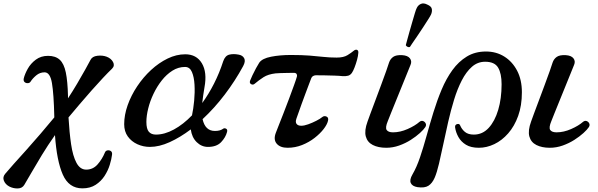

<svg xmlns="http://www.w3.org/2000/svg" viewBox="-90 -840 3449 1107"><path d="M385 246Q307 246 272 166.5Q237 87 227 -61Q186 -3 151 54.5Q116 112 90 157.5Q64 203 50 226Q38 246 12 246.5Q-14 247 -37 235Q-59 223 -67.5 202Q-76 181 -60 162Q-42 140 -10 104.5Q22 69 62 24.5Q102 -20 143.5 -68.5Q185 -117 223 -163V-169Q220 -299 209.5 -361Q199 -423 167 -423Q140 -423 119 -405.5Q98 -388 86 -369Q81 -361 70 -360.5Q59 -360 51.5 -367Q44 -374 47 -388Q53 -413 70 -443.5Q87 -474 116.5 -496Q146 -518 187 -518Q230 -518 254.5 -495.5Q279 -473 289.5 -422Q300 -371 302 -287V-273Q329 -314 355 -358Q381 -402 401.5 -439Q422 -476 432 -495Q442 -515 471.5 -518.5Q501 -522 525 -513Q551 -503 562 -482Q573 -461 556 -444Q534 -423 503.5 -390.5Q473 -358 438.5 -319Q404 -280 369.5 -239.5Q335 -199 305 -163Q310 -76 320 -8Q330 60 351 99Q372 138 407 138Q446 138 472.5 108Q499 78 515 39Q519 29 529.5 27Q540 25 549 31Q558 37 556 52Q553 77 543 110Q533 143 513 174Q493 205 461.5 225.5Q430 246 385 246Z M774 7Q736 7 702 -8.5Q668 -24 647 -53Q626 -82 626 -124Q626 -177 646 -233.5Q666 -290 701 -342.5Q736 -395 781 -436.5Q826 -478 876.5 -502.5Q927 -527 978 -527Q1043 -527 1074 -475Q1105 -423 1089 -337Q1085 -312 1081.5 -289.5Q1078 -267 1076 -246Q1113 -297 1144 -358Q1175 -419 1197 -487Q1208 -519 1232 -525Q1256 -531 1286 -525Q1309 -521 1318 -504Q1327 -487 1312 -459Q1266 -374 1206 -295Q1146 -216 1078 -153Q1093 -85 1149 -85Q1166 -85 1177.5 -88.5Q1189 -92 1197 -98Q1204 -103 1213.5 -98Q1223 -93 1219 -79Q1211 -48 1185 -20.5Q1159 7 1109 7Q1072 7 1044 -20.5Q1016 -48 1010 -94Q949 -48 888.5 -20.5Q828 7 774 7ZM809 -64Q859 -64 913 -93.5Q967 -123 1017 -175Q1025 -212 1029.5 -259.5Q1034 -307 1031.5 -351.5Q1029 -396 1016.5 -425Q1004 -454 977 -454Q938 -454 904 -432.5Q870 -411 842.5 -376Q815 -341 795 -299Q775 -257 764.5 -214.5Q754 -172 754 -137Q754 -97 768 -80.5Q782 -64 809 -64Z M1568 12Q1525 12 1505 -12Q1485 -36 1501 -76Q1504 -84 1516 -114.5Q1528 -145 1544.5 -187Q1561 -229 1577 -272Q1593 -315 1605.5 -349.5Q1618 -384 1622 -399Q1624 -407 1620 -413.5Q1616 -420 1604 -420Q1587 -420 1565.5 -419.5Q1544 -419 1525.5 -418.5Q1507 -418 1499 -417Q1456 -412 1429.5 -395Q1403 -378 1377 -356Q1368 -349 1357.5 -355Q1347 -361 1352 -375Q1356 -386 1365.5 -406Q1375 -426 1386 -446.5Q1397 -467 1405 -479Q1422 -503 1473 -513Q1524 -523 1587 -523Q1651 -523 1695 -519.5Q1739 -516 1775 -512Q1811 -508 1851 -508Q1891 -508 1913.5 -522Q1936 -536 1949 -547Q1960 -556 1968.5 -552.5Q1977 -549 1976 -536Q1975 -518 1968.5 -494.5Q1962 -471 1954 -450.5Q1946 -430 1939 -420Q1930 -407 1917 -403.5Q1904 -400 1885 -401Q1868 -403 1839.5 -404Q1811 -405 1781.5 -405.5Q1752 -406 1731 -406Q1724 -406 1716 -402Q1708 -398 1705 -390Q1701 -380 1692 -356Q1683 -332 1671.5 -301.5Q1660 -271 1649 -240.5Q1638 -210 1630 -187Q1622 -164 1619 -156Q1612 -136 1620 -125.5Q1628 -115 1647 -115Q1664 -115 1687.5 -123.5Q1711 -132 1733.5 -143.5Q1756 -155 1768 -165Q1779 -174 1792.5 -168Q1806 -162 1801 -143Q1796 -122 1776 -96Q1756 -70 1724 -45Q1692 -20 1652 -4Q1612 12 1568 12Z M2137 12Q2091 12 2059.5 -4Q2028 -20 2019 -53.5Q2010 -87 2029 -139Q2033 -151 2045.5 -184.5Q2058 -218 2074.5 -262Q2091 -306 2107.5 -350.5Q2124 -395 2136.5 -430Q2149 -465 2153 -479Q2160 -500 2177 -512Q2194 -524 2229 -522Q2261 -520 2273.5 -503.5Q2286 -487 2277 -466Q2273 -456 2260 -424Q2247 -392 2230 -350Q2213 -308 2195.5 -265Q2178 -222 2164.5 -188.5Q2151 -155 2146 -142Q2130 -104 2139.5 -90.5Q2149 -77 2176 -77Q2217 -77 2260 -96Q2303 -115 2328 -137Q2339 -146 2349.5 -142Q2360 -138 2364.5 -128Q2369 -118 2362 -107Q2353 -93 2331 -73Q2309 -53 2278.5 -33.5Q2248 -14 2211.5 -1Q2175 12 2137 12ZM2273.2 -569Q2266.6 -566.4 2259.2 -570.2Q2251.8 -574 2249.7 -579.7Q2250.8 -583.8 2256.3 -604.3Q2261.8 -624.8 2269.9 -653.7Q2278 -682.6 2286.6 -711.8Q2295.1 -741 2302 -764.1Q2308.9 -787.1 2313 -794.1Q2320.1 -809.7 2336 -817.2Q2351.9 -824.6 2373.2 -813.8Q2397.6 -803.6 2399.9 -787.6Q2402.2 -771.6 2395 -756Q2391.5 -748.1 2378.8 -728.1Q2366.1 -708.1 2349.3 -682.2Q2332.5 -656.3 2315.6 -631.6Q2298.7 -606.8 2286.7 -589.5Q2274.8 -572.2 2273.2 -569Z M2317 239Q2287 234 2278.5 215.5Q2270 197 2288 166Q2312 125 2331.5 67.5Q2351 10 2369.5 -57Q2388 -124 2409 -192.5Q2430 -261 2456.5 -324Q2483 -387 2518.5 -436Q2554 -485 2601.5 -514Q2649 -543 2712 -543Q2771 -543 2817.5 -514Q2864 -485 2891.5 -432.5Q2919 -380 2919 -308Q2919 -231 2897.5 -171.5Q2876 -112 2840 -71Q2804 -30 2760 -9Q2716 12 2671 12Q2625 12 2596.5 -5.5Q2568 -23 2553 -50Q2538 -77 2534 -105Q2532 -121 2545.5 -124.5Q2559 -128 2563 -117Q2572 -95 2590.5 -79.5Q2609 -64 2642 -64Q2692 -64 2727.5 -102.5Q2763 -141 2782.5 -206.5Q2802 -272 2802 -354Q2802 -416 2782 -450Q2762 -484 2707 -484Q2664 -484 2631 -455Q2598 -426 2572.5 -376.5Q2547 -327 2528 -265Q2509 -203 2494 -137Q2479 -71 2466 -9Q2453 53 2441 104Q2429 155 2416 185Q2402 217 2380 231Q2358 245 2317 239Z M3080 12Q3034 12 3002.5 -4Q2971 -20 2962 -53.5Q2953 -87 2972 -139Q2976 -151 2988.5 -184.5Q3001 -218 3017.5 -262Q3034 -306 3050.5 -350.5Q3067 -395 3079.5 -430Q3092 -465 3096 -479Q3103 -500 3120 -512Q3137 -524 3172 -522Q3204 -520 3216.5 -503.5Q3229 -487 3220 -466Q3216 -456 3203 -424Q3190 -392 3173 -350Q3156 -308 3138.5 -265Q3121 -222 3107.5 -188.5Q3094 -155 3089 -142Q3073 -104 3082.5 -90.5Q3092 -77 3119 -77Q3160 -77 3203 -96Q3246 -115 3271 -137Q3282 -146 3292.5 -142Q3303 -138 3307.5 -128Q3312 -118 3305 -107Q3296 -93 3274 -73Q3252 -53 3221.5 -33.5Q3191 -14 3154.5 -1Q3118 12 3080 12Z"/></svg>

Font: Zen Antique
Style: Regular
Weight: 400
Designer: Yoshimichi Ohira
Foundry: Positype
Version: Version 1.001